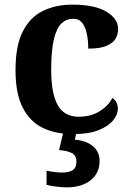

<svg xmlns="http://www.w3.org/2000/svg" viewBox="-20 -569 567 829"><path d="M295 10Q221 10 165.5 -16.5Q110 -43 78.5 -103.5Q47 -164 47 -266Q47 -374 79.5 -435.5Q112 -497 167.5 -523Q223 -549 292 -549Q389 -549 439.5 -518.5Q490 -488 490 -444Q490 -422 479.5 -403Q469 -384 441 -371.5Q413 -359 361 -359Q361 -393 355 -422.5Q349 -452 335 -470Q321 -488 296 -488Q267 -488 246 -468.5Q225 -449 213 -401Q201 -353 201 -267Q201 -166 229 -115.5Q257 -65 320 -65Q372 -65 410 -88.5Q448 -112 465 -146Q477 -139 483 -126Q489 -113 489 -100Q489 -75 468.5 -49.5Q448 -24 405.5 -7Q363 10 295 10ZM268 240Q252 240 225.5 237Q199 234 181 229V168Q220 176 249 176Q278 176 294 165.5Q310 155 310 130Q310 101 288.5 91Q267 81 235 79L256 -9H313L303 34Q352 38 381 62Q410 86 410 126Q410 179 371 209.5Q332 240 268 240Z"/></svg>

Font: Noto Serif Myanmar
Style: Bold
Weight: 700
Designer: Ben Mitchell and the Monotype Design Team
Foundry: Monotype Imaging Inc.
Version: Version 2.106; ttfautohint (v1.8.4.7-5d5b)